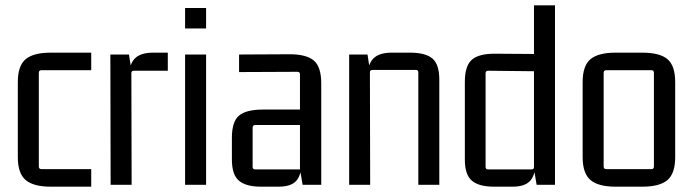

<svg xmlns="http://www.w3.org/2000/svg" viewBox="-20 -695 2606 722"><path d="M323 7H171Q106 7 76.5 -18Q47 -43 47 -104V-386Q47 -448 76.5 -472.5Q106 -497 171 -497H323V-431H136Q126 -431 126 -421V-69Q126 -59 136 -59H323Z M556 -497H611V-429H484Q474 -429 474 -420L475 0H396L395 -490H465L474 -432L465 -405Q465 -452 486.5 -474.5Q508 -497 556 -497Z M755 0H676V-490H755ZM755 -588H676V-665H755Z M1027 7H962Q905 7 878.5 -15.5Q852 -38 852 -95V-177Q852 -238 879 -260.5Q906 -283 969 -283H1118V-225H940Q930 -225 930 -215V-67Q930 -58 940 -58H1108V-415Q1108 -425 1099 -425L879 -424V-490L1069 -491Q1132 -491 1160 -467.5Q1188 -444 1188 -381V0H1118L1108 -58L1114 -85Q1114 -38 1094.5 -15.5Q1075 7 1027 7Z M1453 -497H1522Q1580 -497 1606 -475Q1632 -453 1632 -395V0H1553V-423Q1553 -432 1544 -432H1381Q1371 -432 1371 -423L1372 0H1293V-490H1362L1371 -432L1362 -405Q1362 -452 1383.5 -474.5Q1405 -497 1453 -497Z M1988 -675H2067V0H1998L1988 -58L1994 -85Q1994 -38 1974 -15.5Q1954 7 1907 7H1838Q1781 7 1754.5 -15.5Q1728 -38 1728 -95V-387Q1728 -448 1755 -471Q1782 -494 1845 -493L1988 -492ZM1988 -67V-438L1998 -427L1816 -429Q1806 -429 1806 -420V-67Q1806 -58 1816 -58H1979Q1988 -58 1988 -67Z M2430 -431H2260Q2250 -431 2250 -421V-69Q2250 -59 2260 -59H2430Q2439 -59 2439 -69V-421Q2439 -431 2430 -431ZM2171 -104V-386Q2171 -448 2200.5 -472.5Q2230 -497 2295 -497H2395Q2461 -497 2490 -472.5Q2519 -448 2519 -386V-104Q2519 -43 2490 -18Q2461 7 2395 7H2295Q2230 7 2200.5 -18Q2171 -43 2171 -104Z"/></svg>

Font: Gemunu Libre ExtraLight
Style: Regular
Weight: 400
Version: Version 1.100